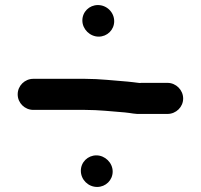

<svg xmlns="http://www.w3.org/2000/svg" viewBox="-20 -679 794 760"><path d="M300 -3C300 32.2 329.1 61 364.5 61C398.5 61 426 34.2 426 0C426 -34.8 395.8 -64 361.5 -64C327.5 -64 300 -37.2 300 -3ZM306 -598C306 -563.2 336.2 -534 370.5 -534C404.5 -534 432 -560.8 432 -595C432 -630.2 402.9 -659 367.5 -659C333.5 -659 306 -632.2 306 -598ZM112 -244H316C371.9 -244 421.7 -238 474 -234C498.7 -231.9 515.4 -226.3 542 -228H643C676.9 -228 705 -255.4 705 -289C705 -322.6 676.9 -351 643 -351H540C535.3 -350.3 531.3 -350.3 528 -351C511.8 -352.6 501.7 -354.8 485 -356C430.4 -359.9 376.1 -367 316 -367H112C77.9 -367 50 -339.5 50 -305.5C50 -271.5 77.9 -244 112 -244Z"/></svg>

Font: Smoothie
Style: Regular
Weight: 400
Foundry: Cannot Into Space Fonts
Version: Version 0.8